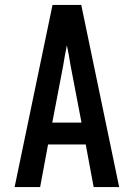

<svg xmlns="http://www.w3.org/2000/svg" viewBox="-20 -755 540 775"><path d="M39 0 192 -735H308L461 0H358L326 -172H174L142 0ZM309 -260 265 -490Q262 -511 258 -531.5Q254 -552 250 -572Q246 -552 242 -531.5Q238 -511 235 -490L191 -260Z"/></svg>

Font: Iosevka SS18 Semibold
Style: Regular
Weight: 600
Monospace: yes
Designer: Belleve Invis
Foundry: Belleve Invis
Version: Version 25.1.1; ttfautohint (v1.8.4)